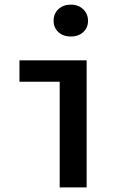

<svg xmlns="http://www.w3.org/2000/svg" viewBox="-20 -814 540 834"><path d="M239.3 0V-459H64.5V-551.8H356.4V0ZM288.1 -655.3Q254.9 -655.3 233.9 -674.3Q212.9 -693.4 212.9 -723.6Q212.9 -754.9 233.9 -774.4Q254.9 -793.9 288.1 -793.9Q320.3 -793.9 341.3 -773.9Q362.3 -753.9 362.3 -723.6Q362.3 -693.4 341.3 -674.3Q320.3 -655.3 288.1 -655.3Z"/></svg>

Font: Gen Shin Gothic Monospace Medium
Style: Regular
Weight: 500
Designer: [Source Han Sans]
Ryoko NISHIZUKA  (kana & ideographs); Paul D. Hunt (Latin, Greek & Cyrillic); Wenlong ZHANG  (bopomofo
Version: Version 1.002.20150607